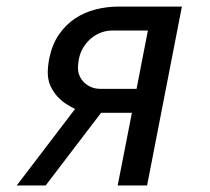

<svg xmlns="http://www.w3.org/2000/svg" viewBox="-20 -567 642 587"><path d="M209.5 -233.9Q197.3 -239.7 182.6 -249Q168 -258.3 155.5 -272Q143.1 -285.6 134.5 -304Q126 -322.3 126 -345.7Q126 -354 127.2 -365.5Q128.4 -377 130.9 -389.6Q139.6 -431.6 160.2 -461.4Q180.7 -491.2 209.2 -510.3Q237.8 -529.3 272.2 -538.1Q306.6 -546.9 342.3 -546.9H536.1L429.7 0H339.8L383.3 -222.2H289.1L119.6 0H31.2ZM397.5 -295.4 432.1 -473.6H321.3Q307.1 -473.6 291.3 -468.3Q275.4 -462.9 261.2 -451.9Q247.1 -440.9 236.1 -424.1Q225.1 -407.2 220.7 -384.3Q219.7 -377.4 219 -371.6Q218.3 -365.7 218.3 -360.4Q218.3 -345.7 223.9 -333.7Q229.5 -321.8 239 -313.2Q248.5 -304.7 260.7 -300Q272.9 -295.4 286.1 -295.4Z"/></svg>

Font: Hack
Style: Italic
Weight: 400
Italic angle: -11°
Monospace: yes
Designer: Christopher Simpkins
Foundry: Christopher Simpkins
Version: Version 2.019; ttfautohint (v1.4.1) -l 4 -r 80 -G 350 -x 0 -